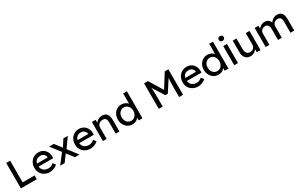

<svg xmlns="http://www.w3.org/2000/svg" viewBox="292 -2665 7094 4570"><g transform="rotate(-30 3838.5 -380.5)"><path d="M98 0V-700H206V-104H534V0Z M896 10Q815 10 752.5 -24.5Q690 -59 654.5 -119Q619 -179 619 -257Q619 -319 639 -370Q659 -421 694.5 -458.5Q730 -496 779.5 -516.5Q829 -537 887 -537Q938 -537 982 -517.5Q1026 -498 1058.5 -464Q1091 -430 1108.5 -383.5Q1126 -337 1125 -282L1124 -238H695L672 -320H1035L1020 -303V-327Q1017 -360 998 -386Q979 -412 950 -427Q921 -442 887 -442Q833 -442 796 -421.5Q759 -401 740 -361.5Q721 -322 721 -264Q721 -209 744 -168.5Q767 -128 809 -106Q851 -84 906 -84Q945 -84 978.5 -97Q1012 -110 1051 -144L1103 -71Q1079 -47 1044.5 -29Q1010 -11 971.5 -0.5Q933 10 896 10Z M1583 0 1413 -221 1398 -240 1177 -525H1307L1474 -307L1491 -285L1709 0ZM1178 0 1385 -270 1446 -197 1300 0ZM1497 -254 1440 -326 1569 -525H1691Z M2011 10Q1930 10 1867.5 -24.5Q1805 -59 1769.5 -119Q1734 -179 1734 -257Q1734 -319 1754 -370Q1774 -421 1809.5 -458.5Q1845 -496 1894.5 -516.5Q1944 -537 2002 -537Q2053 -537 2097 -517.5Q2141 -498 2173.5 -464Q2206 -430 2223.5 -383.5Q2241 -337 2240 -282L2239 -238H1810L1787 -320H2150L2135 -303V-327Q2132 -360 2113 -386Q2094 -412 2065 -427Q2036 -442 2002 -442Q1948 -442 1911 -421.5Q1874 -401 1855 -361.5Q1836 -322 1836 -264Q1836 -209 1859 -168.5Q1882 -128 1924 -106Q1966 -84 2021 -84Q2060 -84 2093.5 -97Q2127 -110 2166 -144L2218 -71Q2194 -47 2159.5 -29Q2125 -11 2086.5 -0.5Q2048 10 2011 10Z M2352 0V-525H2455V-417L2437 -405Q2447 -440 2476 -469.5Q2505 -499 2545 -517.5Q2585 -536 2627 -536Q2687 -536 2727 -512.5Q2767 -489 2787 -441Q2807 -393 2807 -320V0H2704V-313Q2704 -358 2692 -387.5Q2680 -417 2655 -430.5Q2630 -444 2593 -442Q2563 -442 2538 -432.5Q2513 -423 2494.5 -406Q2476 -389 2465.5 -366.5Q2455 -344 2455 -318V0H2404Q2391 0 2378 0Q2365 0 2352 0Z M3166 10Q3094 10 3037.5 -25.5Q2981 -61 2948 -122.5Q2915 -184 2915 -263Q2915 -342 2947.5 -403.5Q2980 -465 3036 -500.5Q3092 -536 3163 -536Q3202 -536 3238.5 -523.5Q3275 -511 3304 -489.5Q3333 -468 3349.5 -442.5Q3366 -417 3366 -391L3336 -389V-740H3439V0H3336V-125H3356Q3356 -101 3340 -77.5Q3324 -54 3297.5 -34Q3271 -14 3236.5 -2Q3202 10 3166 10ZM3180 -79Q3227 -79 3263 -103Q3299 -127 3319.5 -168.5Q3340 -210 3340 -263Q3340 -316 3319.5 -357.5Q3299 -399 3263 -423Q3227 -447 3180 -447Q3133 -447 3097 -423Q3061 -399 3040.5 -357.5Q3020 -316 3020 -263Q3020 -210 3040.5 -168.5Q3061 -127 3097 -103Q3133 -79 3180 -79Z M3887 0V-700H3993L4248 -285L4197 -286L4455 -700H4555V0H4447V-287Q4447 -377 4451.5 -449Q4456 -521 4467 -592L4481 -555L4252 -201H4186L3964 -551L3975 -592Q3986 -525 3990.5 -454.5Q3995 -384 3995 -287V0Z M4970 10Q4889 10 4826.5 -24.5Q4764 -59 4728.5 -119Q4693 -179 4693 -257Q4693 -319 4713 -370Q4733 -421 4768.5 -458.5Q4804 -496 4853.5 -516.5Q4903 -537 4961 -537Q5012 -537 5056 -517.5Q5100 -498 5132.5 -464Q5165 -430 5182.5 -383.5Q5200 -337 5199 -282L5198 -238H4769L4746 -320H5109L5094 -303V-327Q5091 -360 5072 -386Q5053 -412 5024 -427Q4995 -442 4961 -442Q4907 -442 4870 -421.5Q4833 -401 4814 -361.5Q4795 -322 4795 -264Q4795 -209 4818 -168.5Q4841 -128 4883 -106Q4925 -84 4980 -84Q5019 -84 5052.5 -97Q5086 -110 5125 -144L5177 -71Q5153 -47 5118.5 -29Q5084 -11 5045.5 -0.5Q5007 10 4970 10Z M5530 10Q5458 10 5401.5 -25.5Q5345 -61 5312 -122.5Q5279 -184 5279 -263Q5279 -342 5311.5 -403.5Q5344 -465 5400 -500.5Q5456 -536 5527 -536Q5566 -536 5602.5 -523.5Q5639 -511 5668 -489.5Q5697 -468 5713.5 -442.5Q5730 -417 5730 -391L5700 -389V-740H5803V0H5700V-125H5720Q5720 -101 5704 -77.5Q5688 -54 5661.5 -34Q5635 -14 5600.5 -2Q5566 10 5530 10ZM5544 -79Q5591 -79 5627 -103Q5663 -127 5683.5 -168.5Q5704 -210 5704 -263Q5704 -316 5683.5 -357.5Q5663 -399 5627 -423Q5591 -447 5544 -447Q5497 -447 5461 -423Q5425 -399 5404.5 -357.5Q5384 -316 5384 -263Q5384 -210 5404.5 -168.5Q5425 -127 5461 -103Q5497 -79 5544 -79Z M5962 0V-525H6065V0ZM6012 -641Q5979 -641 5961 -658Q5943 -675 5943 -706Q5943 -735 5961.5 -753Q5980 -771 6012 -771Q6045 -771 6063 -754Q6081 -737 6081 -706Q6081 -677 6062.5 -659Q6044 -641 6012 -641Z M6407 10Q6351 10 6309.5 -16Q6268 -42 6245.5 -89Q6223 -136 6223 -201V-525H6326V-229Q6326 -183 6340.5 -149.5Q6355 -116 6382.5 -98Q6410 -80 6449 -80Q6478 -80 6502 -89.5Q6526 -99 6543.5 -116Q6561 -133 6571 -157Q6581 -181 6581 -209V-525H6684V0H6581V-110L6599 -122Q6587 -85 6558.5 -55Q6530 -25 6491 -7.5Q6452 10 6407 10Z M6826 0V-525H6930V-413L6911 -401Q6919 -427 6936.5 -451Q6954 -475 6979.5 -493.5Q7005 -512 7034.5 -523Q7064 -534 7095 -534Q7140 -534 7174 -519Q7208 -504 7230 -474Q7252 -444 7262 -399L7246 -403L7253 -420Q7264 -443 7283.5 -463.5Q7303 -484 7328 -500Q7353 -516 7381 -525Q7409 -534 7436 -534Q7495 -534 7533.5 -510Q7572 -486 7591.5 -437Q7611 -388 7611 -315V0H7507V-309Q7507 -354 7495.5 -382.5Q7484 -411 7461 -425Q7438 -439 7402 -439Q7374 -439 7349.5 -429.5Q7325 -420 7307 -403Q7289 -386 7279 -363.5Q7269 -341 7269 -314V0H7165V-311Q7165 -352 7153 -380.5Q7141 -409 7118 -424Q7095 -439 7062 -439Q7034 -439 7010 -429.5Q6986 -420 6968 -403.5Q6950 -387 6940 -364.5Q6930 -342 6930 -316V0Z"/></g></svg>

Font: Lexend Medium
Style: Regular
Weight: 500
Designer: Bonnie Shaver-Troup, Thomas Jockin
Foundry: Lexend
Version: Version 1.005